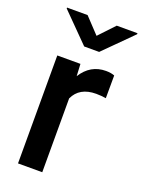

<svg xmlns="http://www.w3.org/2000/svg" viewBox="-143 -817 657 883"><g transform="rotate(20 186.0 -375.0)"><path d="M127.9 -750.5H27.3V-746.1L162.6 -609.4H235.8L372.1 -745.6V-750.5H270.5L199.2 -674.8ZM337.9 -531.2C326.7 -535.6 313 -538.1 295.9 -538.1C245.1 -538.1 205.6 -515.1 176.8 -469.2L173.8 -528.3H60.5V0H179.2V-361.3C198.2 -402.8 234.9 -423.8 289.1 -423.8C305.7 -423.8 321.8 -422.4 337.4 -419.9Z"/></g></svg>

Font: Roboto Medium
Style: Regular
Weight: 500
Designer: Google
Version: Version 2.137; 2017